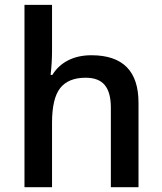

<svg xmlns="http://www.w3.org/2000/svg" viewBox="-20 -780 675 800"><path d="M557.1 0H441.9V-332Q441.9 -394.5 416.7 -425.3Q391.6 -456.1 336.9 -456.1Q264.6 -456.1 230.7 -412.8Q196.8 -369.6 196.8 -268.1V0H82V-759.8H196.8V-566.9Q196.8 -520.5 190.9 -467.8H198.2Q221.7 -506.8 263.4 -528.3Q305.2 -549.8 360.8 -549.8Q557.1 -549.8 557.1 -352.1Z"/></svg>

Font: JBL Sans
Style: Semibold
Weight: 600
Version: Version 1.10